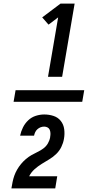

<svg xmlns="http://www.w3.org/2000/svg" viewBox="-20 -870 540 1060"><path d="M245 -446 301 -774 248 -734 213 -774 314 -850H392L323 -446ZM55 -308 66 -372H445L434 -308ZM285 170H43Q46 152 49.5 134.5Q53 117 59 100Q65 83 74.5 66.5Q84 50 96 35.5Q108 21 122.5 8.5Q137 -4 153.5 -13.5Q170 -23 187 -31Q204 -39 219.5 -50.5Q235 -62 244.5 -78.5Q254 -95 257 -113Q257 -113 257 -113.5Q257 -114 257 -115Q259 -125 258.5 -135Q258 -145 254.5 -153.5Q251 -162 242.5 -166.5Q234 -171 224 -171Q214 -171 204.5 -167.5Q195 -164 187 -157Q179 -150 174.5 -140.5Q170 -131 168 -121H91Q96 -145 107 -167Q118 -189 136 -206Q154 -223 177.5 -230.5Q201 -238 224 -238Q251 -238 275.5 -230Q300 -222 315.5 -202.5Q331 -183 334.5 -156.5Q338 -130 333 -103Q329 -80 318.5 -58.5Q308 -37 290.5 -20Q273 -3 252 9.5Q231 22 210 35Q189 48 170.5 64.5Q152 81 141 103H296Z"/></svg>

Font: iosevka_custom_sans_ss08 SmBd
Style: Italic
Weight: 600
Italic angle: -10°
Designer: Belleve Invis
Foundry: Belleve Invis
Version: Version 10.3.0; ttfautohint (v1.8.3)